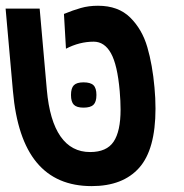

<svg xmlns="http://www.w3.org/2000/svg" viewBox="-20 -639 640 668"><path d="M25 -322 -0.5 -609H118L143 -326Q152.5 -219 190.5 -164.5Q228.5 -110 293.5 -110Q351 -110 375.2 -146Q399.5 -182 399.5 -257.5Q399.5 -287 396.5 -322Q388.5 -413.5 366 -453.8Q343.5 -494 306 -494Q256.5 -494 209.5 -469.5L202.5 -590.5Q234 -603.5 261.2 -611.2Q288.5 -619 321 -619Q391.5 -619 433 -578Q474.5 -537 492.5 -475.2Q510.5 -413.5 517.5 -334.5Q521 -298 521 -261Q521 -119 464.2 -55.2Q407.5 8.5 299 8.5Q176 8.5 107.8 -73.5Q39.5 -155.5 25 -322ZM227 -308.5Q227 -332.5 237 -342.5Q247 -352.5 270.5 -352.5Q295 -352.5 305.2 -342.5Q315.5 -332.5 315.5 -308.5Q315.5 -284.5 305.2 -274.5Q295 -264.5 270.5 -264.5Q247 -264.5 237 -274.5Q227 -284.5 227 -308.5Z"/></svg>

Font: JuliaMono
Style: Bold Italic
Weight: 700
Italic angle: -9°
Monospace: yes
Designer: cormullion
Foundry: corm
Version: Version 0.057; ttfautohint (v1.8.4)